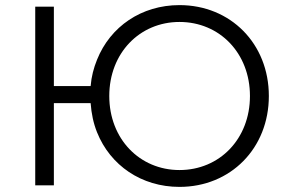

<svg xmlns="http://www.w3.org/2000/svg" viewBox="-20 -726 1132 752"><path d="M191 0V-322H335C338 -281 346 -243 360 -208C412 -78 534 6 683 6C883 6 1033 -145 1033 -350C1033 -555 883 -706 683 -706C534 -706 412 -622 360 -492C347 -460 338 -426 335 -389H191V-700H118V0ZM683 -60C527 -60 408 -182 408 -350C408 -518 527 -640 683 -640C840 -640 959 -518 959 -350C959 -182 840 -60 683 -60Z"/></svg>

Font: Montserrat Z
Style: Regular
Weight: 400
Designer: Julieta Ulanovsky
Foundry: Julieta Ulanovsky
Version: Version 8.000